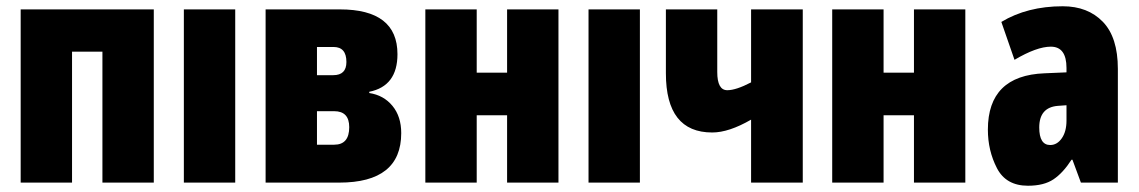

<svg xmlns="http://www.w3.org/2000/svg" viewBox="-20 -583 3636 613"><path d="M46 -553V0H210V-418H307V0H471V-553Z M731 -553H567V0H731Z M1065 -553H828V0H1063Q1261 0 1261 -158Q1261 -211 1233 -245Q1205 -279 1159 -286V-290Q1249 -308 1249 -410Q1249 -553 1065 -553ZM1044 -343H992V-433H1045Q1086 -433 1086 -385Q1086 -343 1044 -343ZM1047 -121H992V-228H1047Q1095 -228 1095 -177Q1095 -121 1047 -121Z M1338 -553V0H1502V-215H1599V0H1763V-553H1599V-351H1502V-553Z M2023 -553H1859V0H2023Z M2106 -553V-349Q2106 -160 2254 -160Q2307 -160 2378 -201V0H2543V-553H2378V-320Q2330 -295 2302 -295Q2270 -295 2270 -353V-553Z M2637 -553V0H2801V-215H2898V0H3062V-553H2898V-351H2801V-553Z M3385 -198Q3385 -163 3370 -141.5Q3355 -120 3333 -120Q3298 -120 3298 -176Q3298 -240 3357 -245L3385 -247ZM3177 -513 3219 -392Q3290 -434 3335 -434Q3385 -434 3385 -366V-352L3315 -349Q3134 -342 3134 -169Q3134 -102 3163 -46Q3192 10 3262 10Q3313 10 3343.5 -10.5Q3374 -31 3401 -73H3404L3431 0H3549V-363Q3549 -464 3501 -513.5Q3453 -563 3373 -563Q3260 -563 3177 -513Z"/></svg>

Font: Noto Sans Display Condensed Black
Style: Regular
Weight: 900
Width: 3
Designer: Monotype Design team
Foundry: Monotype Imaging Inc.
Version: 1.000